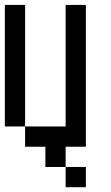

<svg xmlns="http://www.w3.org/2000/svg" viewBox="-20 -687 457 790"><path d="M0 -166.7V-666.7H83.3V-166.7ZM83.3 -166.7H250V-666.7H333.3V-83.3H250V0H166.7V-83.3H83.3ZM250 0H333.3V83.3H250Z"/></svg>

Font: Galmuri11 Condensed
Style: Regular
Weight: 400
Width: 3
Designer: Lee Minseo (quiple)
Version: Version 2.399;hotconv 1.1.1;makeotfexe 2.6.0 DEVELOPMENT